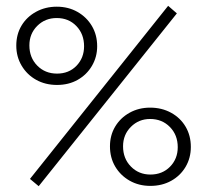

<svg xmlns="http://www.w3.org/2000/svg" viewBox="-20 -635 712 660"><path d="M113 5 83 -20 558 -615 588 -589ZM176 -343Q136 -343 104.5 -360.5Q73 -378 54.5 -409Q36 -440 36 -478Q36 -517 54 -547Q72 -577 104 -594.5Q136 -612 175 -612Q215 -612 246.5 -594Q278 -576 296 -545.5Q314 -515 314 -476Q314 -439 296 -408.5Q278 -378 247 -360.5Q216 -343 176 -343ZM176 -382Q217 -382 243 -409Q269 -436 269 -476Q269 -518 242.5 -545.5Q216 -573 175 -573Q135 -573 108 -546Q81 -519 81 -479Q81 -437 108 -409.5Q135 -382 176 -382ZM496 -265Q536 -265 568 -247.5Q600 -230 618 -199.5Q636 -169 636 -130Q636 -92 618 -61.5Q600 -31 568.5 -13.5Q537 4 497 4Q457 4 425.5 -14Q394 -32 376 -62.5Q358 -93 358 -132Q358 -170 376 -200Q394 -230 425.5 -247.5Q457 -265 496 -265ZM496 -226Q457 -226 430 -199Q403 -172 403 -132Q403 -90 430 -62.5Q457 -35 497 -35Q538 -35 564.5 -62Q591 -89 591 -129Q591 -171 564 -198.5Q537 -226 496 -226Z"/></svg>

Font: Ysabeau Office Light
Style: Regular
Weight: 300
Designer: Christian Thalmann (Catharsis Fonts)
Version: Version 2.001;gftools[0.9.30]; featfreeze: tnum,lnum,ss02